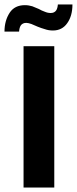

<svg xmlns="http://www.w3.org/2000/svg" viewBox="-36 -836 343 856"><path d="M69 -630H206V0H69ZM49 -695H-16C-16 -728 -8 -756 7 -779C22 -802 45 -813 75 -813C87 -813 98 -811 108 -808C118 -804 128 -800 137 -796C146 -791 154 -787 163 -784C172 -780 181 -778 190 -778C201 -778 209 -782 214 -789C219 -796 221 -805 222 -816H287C287 -782 279 -754 264 -733C249 -711 227 -700 200 -700C187 -700 175 -702 164 -706C153 -709 142 -713 132 -717C122 -721 113 -725 104 -729C95 -732 88 -734 81 -734C70 -734 62 -730 57 -723C52 -716 50 -706 49 -695Z"/></svg>

Font: Holmes&Hills Bold
Style: Bold
Weight: 500
Designer: Noopur Datye, Girish Dalvi, Yashodeep Gholap, Pallavi Karambelkar
Foundry: Ek Type
Version: ""